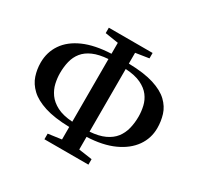

<svg xmlns="http://www.w3.org/2000/svg" viewBox="-165 -957 1202 1170"><g transform="rotate(30 436.0 -371.5)"><path d="M281.5 21.5V-18L375 -31V-119Q268.5 -121.5 200.5 -143.5Q132.5 -165.5 94.8 -201.2Q57 -237 42.5 -281Q28 -325 28 -372Q28 -445.5 67 -503Q106 -560.5 183.2 -594.8Q260.5 -629 375 -634V-711L281.5 -725.5V-763.5H589.5V-725.5L496.5 -711V-635Q605.5 -632.5 673.5 -611Q741.5 -589.5 778.8 -553.8Q816 -518 829.8 -473.5Q843.5 -429 843.5 -381Q843.5 -309.5 803 -252Q762.5 -194.5 685 -159.2Q607.5 -124 496.5 -119.5V-30.5L591 -17V21.5ZM375 -156V-597Q311.5 -592.5 270 -574.2Q228.5 -556 204.8 -526.5Q181 -497 171.5 -458.5Q162 -420 162 -375.5Q162 -341 170.2 -304.5Q178.5 -268 201.2 -236Q224 -204 266 -182.2Q308 -160.5 375 -156ZM496.5 -156Q559 -160.5 600.5 -179.8Q642 -199 665.8 -229.5Q689.5 -260 699.5 -299.8Q709.5 -339.5 709.5 -384.5Q709.5 -420.5 701.2 -456.5Q693 -492.5 670.5 -522.5Q648 -552.5 606 -572.8Q564 -593 496.5 -597Z"/></g></svg>

Font: Merriweather 72pt SemiBold
Style: Regular
Weight: 600
Version: Version 2.100